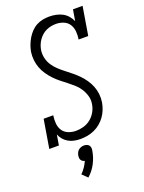

<svg xmlns="http://www.w3.org/2000/svg" viewBox="-179 -824 857 1146"><g transform="rotate(-20 250.0 -251.5)"><path d="M211 8Q191 8 171.5 4Q152 0 135.5 -9.5Q119 -19 106.5 -33.5Q94 -48 87 -66L76 0H15L45 -181H106Q102 -156 104 -130.5Q106 -105 118.5 -85.5Q131 -66 154 -56.5Q177 -47 202 -47Q227 -47 251.5 -54Q276 -61 296 -77Q316 -93 329 -115.5Q342 -138 346 -163Q351 -190 344 -215Q337 -240 323.5 -261.5Q310 -283 291.5 -299.5Q273 -316 253 -331.5Q233 -347 213.5 -362.5Q194 -378 177 -396Q160 -414 145.5 -435Q131 -456 122 -479.5Q113 -503 110 -529.5Q107 -556 111 -583Q115 -604 122.5 -624Q130 -644 141 -662.5Q152 -681 167.5 -697.5Q183 -714 202.5 -724.5Q222 -735 243 -739Q264 -743 284 -743Q306 -743 327.5 -738.5Q349 -734 367 -724.5Q385 -715 399 -699Q413 -683 421 -664L433 -735H494L464 -554H403Q407 -579 405 -604Q403 -629 390.5 -649Q378 -669 355 -678.5Q332 -688 307 -688Q292 -688 276 -685Q260 -682 245 -675Q230 -668 217.5 -657Q205 -646 195.5 -632.5Q186 -619 180 -604Q174 -589 171 -573Q167 -546 173 -520.5Q179 -495 193 -474Q207 -453 225.5 -436Q244 -419 263.5 -404Q283 -389 302.5 -373Q322 -357 339.5 -339Q357 -321 371 -300.5Q385 -280 394.5 -256.5Q404 -233 407 -206.5Q410 -180 406 -154Q402 -131 393.5 -109.5Q385 -88 371.5 -69Q358 -50 339.5 -34.5Q321 -19 299.5 -9.5Q278 0 256 4Q234 8 211 8ZM176 240 143 208Q158 193 170 175.5Q182 158 190 139Q183 138 177 134Q171 130 167.5 124Q164 118 163.5 110.5Q163 103 164 96Q166 87 170 78Q174 69 181.5 63Q189 57 198 54Q207 51 216 51Q225 51 233.5 54Q242 57 247 63Q252 69 253.5 78Q255 87 253 96Q247 136 227.5 174Q208 212 176 240Z"/></g></svg>

Font: Iosevka Slab Light Oblique
Style: Regular
Weight: 300
Italic angle: -9°
Monospace: yes
Designer: Belleve Invis
Foundry: Belleve Invis
Version: Version 11.1.1; ttfautohint (v1.8.3)